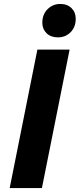

<svg xmlns="http://www.w3.org/2000/svg" viewBox="-20 -951 403 971"><path d="M29 0 169 -700H332L192 0ZM273 -762Q237 -762 215.5 -783Q194 -804 194 -836Q194 -878 220.5 -904.5Q247 -931 285 -931Q320 -931 341.5 -910Q363 -889 363 -856Q363 -814 337 -788Q311 -762 273 -762Z"/></svg>

Font: Montserrat Thin
Style: Bold Italic
Weight: 700
Italic angle: -11.3°
Version: Version 9.000